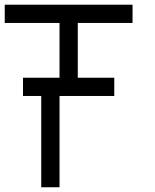

<svg xmlns="http://www.w3.org/2000/svg" viewBox="-20 -789 655 809"><path d="M153.8 -384.6H76.9V-461.5H230.8V-692.3H0V-769.2H538.5V-692.3H307.7V-461.5H461.5V-384.6H230.8V0H153.8Z"/></svg>

Font: Mintsoda - Lime Green 13x16
Style: Regular
Weight: 400
Designer: Mintsoda-15
Version: Version 1.0